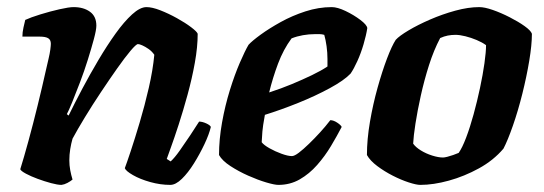

<svg xmlns="http://www.w3.org/2000/svg" viewBox="-20 -520 1529 540"><path d="M153 0Q142 0 123.5 -5Q105 -10 86 -17Q67 -24 53 -31.5Q39 -39 37 -44Q47 -76 60 -123.5Q73 -171 86 -224Q99 -277 109 -322Q113 -340 116.5 -354.5Q120 -369 121.5 -380.5Q123 -392 123 -397Q123 -408 115.5 -412.5Q108 -417 92 -417H43Q43 -429 46 -442.5Q49 -456 51 -464Q66 -471 93.5 -479.5Q121 -488 147.5 -494Q174 -500 187 -500Q215 -500 233 -487Q251 -474 251 -448Q251 -436 244 -410Q237 -384 227 -352Q217 -320 205 -288.5Q193 -257 183 -232.5Q173 -208 168 -199L173 -195Q190 -230 211.5 -270.5Q233 -311 257 -351.5Q281 -392 305 -425.5Q329 -459 351.5 -479.5Q374 -500 392 -500Q408 -500 431 -491Q454 -482 477.5 -469Q501 -456 517.5 -443.5Q534 -431 536 -425Q536 -388 528 -343.5Q520 -299 507.5 -253.5Q495 -208 482.5 -169.5Q470 -131 460.5 -105Q451 -79 449 -73L460 -66Q471 -76 485.5 -96.5Q500 -117 515 -139.5Q530 -162 540 -178Q549 -178 560 -173Q571 -168 573 -163Q568 -142 555 -114.5Q542 -87 525.5 -60.5Q509 -34 491.5 -17Q474 0 459 0Q431 0 402.5 -8Q374 -16 354 -27.5Q334 -39 331 -47Q336 -60 347.5 -94.5Q359 -129 373 -176Q387 -223 398.5 -273Q410 -323 414 -366Q407 -376 397.5 -382.5Q388 -389 380 -392.5Q372 -396 368 -396Q363 -396 347 -377Q331 -358 309.5 -327.5Q288 -297 264 -261Q240 -225 219 -190.5Q198 -156 184 -130Q180 -116 177.5 -100.5Q175 -85 175 -69Q175 -55 177.5 -41.5Q180 -28 184 -15Q178 -10 169.5 -5.5Q161 -1 153 0Z M763 0Q752 0 728.5 -7Q705 -14 678 -26Q651 -38 628 -53Q605 -68 596 -84Q596 -128 604.5 -175.5Q613 -223 626.5 -266.5Q640 -310 654.5 -343.5Q669 -377 679 -394Q689 -405 713 -422.5Q737 -440 769.5 -458Q802 -476 839 -488Q876 -500 913 -500Q929 -500 952 -489Q975 -478 993.5 -464Q1012 -450 1013 -441Q1010 -421 1002.5 -395.5Q995 -370 985 -348Q975 -326 966 -313Q948 -294 907.5 -272Q867 -250 818.5 -230.5Q770 -211 725 -197Q719 -164 718 -150.5Q717 -137 716 -120Q722 -112 738 -103Q754 -94 772 -87.5Q790 -81 801 -81Q808 -81 820.5 -90.5Q833 -100 849 -115.5Q865 -131 880.5 -148Q896 -165 909 -182Q918 -182 928.5 -175Q939 -168 941 -163Q928 -138 911 -109.5Q894 -81 872 -56Q850 -31 823 -15.5Q796 0 763 0ZM737 -260Q771 -271 801 -283.5Q831 -296 857 -308.5Q883 -321 901 -333Q901 -338 901 -343.5Q901 -349 901 -354Q901 -372 898.5 -390Q896 -408 892 -422Q885 -424 879 -424Q873 -424 866 -424Q849 -424 832 -421Q815 -418 800 -412Q777 -381 762 -341Q747 -301 737 -260Z M1162 0Q1151 0 1129.5 -7Q1108 -14 1084.5 -26Q1061 -38 1041 -53Q1021 -68 1012 -84Q1012 -128 1020.5 -177.5Q1029 -227 1042 -273.5Q1055 -320 1068.5 -355.5Q1082 -391 1093 -408Q1103 -419 1129 -434.5Q1155 -450 1189.5 -465Q1224 -480 1260.5 -490Q1297 -500 1328 -500Q1343 -500 1366 -492Q1389 -484 1413.5 -471.5Q1438 -459 1455.5 -446.5Q1473 -434 1476 -425Q1476 -394 1468.5 -349Q1461 -304 1449 -256Q1437 -208 1422.5 -166.5Q1408 -125 1396 -102Q1368 -69 1327 -46.5Q1286 -24 1242.5 -12Q1199 0 1162 0ZM1226 -77Q1230 -77 1238 -79Q1246 -81 1254.5 -84Q1263 -87 1270 -90Q1280 -104 1291 -133Q1302 -162 1312 -198.5Q1322 -235 1330 -272.5Q1338 -310 1342.5 -342Q1347 -374 1347 -393Q1336 -401 1320.5 -407.5Q1305 -414 1289 -418Q1273 -422 1261 -422Q1250 -422 1239.5 -420Q1229 -418 1218 -413Q1200 -379 1186.5 -336.5Q1173 -294 1163.5 -251Q1154 -208 1148.5 -172.5Q1143 -137 1142 -116Q1149 -106 1163.5 -97Q1178 -88 1195.5 -82.5Q1213 -77 1226 -77Z"/></svg>

Font: Texturina Medium 12pt ExtraBold
Style: Italic
Weight: 800
Italic angle: -11°
Version: Version 1.002